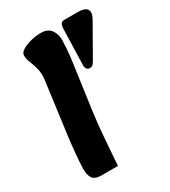

<svg xmlns="http://www.w3.org/2000/svg" viewBox="-176 -787 788 889"><g transform="rotate(-30 218.0 -342.0)"><path d="M101 14Q65 14 53 -4.5Q41 -23 42 -59Q43 -93 47.5 -140Q52 -187 58 -233L93 -496Q98 -534 91 -560Q84 -586 75.5 -606.5Q67 -627 67 -646Q67 -661 86 -672.5Q105 -684 132.5 -691Q160 -698 185 -698Q223 -698 239.5 -675Q256 -652 256 -623Q256 -608 254 -576Q252 -544 246 -503L214 -273Q204 -201 198.5 -126Q193 -51 188 14ZM287 -668Q288 -681 293.5 -688.5Q299 -696 313 -696H384Q406 -696 420 -689.5Q434 -683 436 -668.5Q438 -654 424 -629L334 -471Q327 -458 320.5 -450.5Q314 -443 302 -443Q293 -443 287 -450Q281 -457 281 -468Z"/></g></svg>

Font: Alkatra
Style: Bold
Weight: 700
Designer: Suman Bhandary
Version: Version 1.100;gftools[0.9.22]